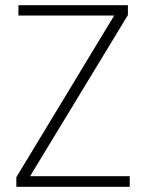

<svg xmlns="http://www.w3.org/2000/svg" viewBox="-20 -720 563 740"><path d="M43 0V-37L420 -660H51V-700H473V-662L96 -41H480V0Z"/></svg>

Font: DM Sans 11pt ExtraLight
Style: Regular
Weight: 250
Version: Version 4.004;gftools[0.9.30]